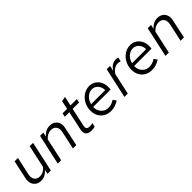

<svg xmlns="http://www.w3.org/2000/svg" viewBox="240 -1773 2915 2915"><g transform="rotate(-45 1697.5 -315.0)"><path d="M203 7Q149 7 112 -18.5Q75 -44 60.5 -88.5Q46 -133 58 -189L123 -488H195L132 -203Q117 -136 145.5 -94.5Q174 -53 234 -53Q272 -53 305.5 -70Q339 -87 367 -121L447 -488H519L413 0H341L356 -70Q323 -32 285 -12.5Q247 7 203 7Z M562 0 669 -488H740L725 -417Q757 -456 796 -475.5Q835 -495 878 -495Q933 -495 970 -470Q1007 -445 1021.5 -401Q1036 -357 1023 -300L959 0H887L949 -285Q964 -353 936 -394Q908 -435 847 -435Q810 -435 776 -417.5Q742 -400 714 -367L634 0Z M1283 9Q1216 9 1187 -23.5Q1158 -56 1171 -117L1237 -428H1139L1153 -488H1250L1278 -622L1355 -639L1322 -488H1460L1446 -428H1309L1245 -133Q1236 -91 1251 -73Q1266 -55 1312 -55Q1324 -55 1335.5 -57Q1347 -59 1368 -65L1354 0Q1337 4 1319 6.5Q1301 9 1283 9Z M1702 9Q1637 9 1586.5 -19.5Q1536 -48 1508 -99Q1480 -150 1480 -216Q1480 -274 1499.5 -324.5Q1519 -375 1553.5 -413.5Q1588 -452 1633.5 -474Q1679 -496 1731 -496Q1788 -496 1832 -468.5Q1876 -441 1901.5 -392.5Q1927 -344 1927 -281Q1927 -268 1926.5 -255Q1926 -242 1924 -228H1550Q1548 -180 1567.5 -140.5Q1587 -101 1623 -77.5Q1659 -54 1705 -54Q1740 -54 1774.5 -65.5Q1809 -77 1834 -97L1872 -45Q1829 -17 1788 -4Q1747 9 1702 9ZM1557 -280H1859Q1860 -323 1842.5 -357Q1825 -391 1795 -411.5Q1765 -432 1726 -432Q1686 -432 1651.5 -412.5Q1617 -393 1592.5 -359Q1568 -325 1557 -280Z M1993 0 2100 -488H2172L2152 -399Q2180 -446 2218 -471.5Q2256 -497 2299 -497Q2328 -497 2350 -488L2335 -422Q2326 -427 2310.5 -430Q2295 -433 2280 -433Q2240 -433 2204 -409.5Q2168 -386 2140 -342L2065 0Z M2581 9Q2516 9 2465.5 -19.5Q2415 -48 2387 -99Q2359 -150 2359 -216Q2359 -274 2378.5 -324.5Q2398 -375 2432.5 -413.5Q2467 -452 2512.5 -474Q2558 -496 2610 -496Q2667 -496 2711 -468.5Q2755 -441 2780.5 -392.5Q2806 -344 2806 -281Q2806 -268 2805.5 -255Q2805 -242 2803 -228H2429Q2427 -180 2446.5 -140.5Q2466 -101 2502 -77.5Q2538 -54 2584 -54Q2619 -54 2653.5 -65.5Q2688 -77 2713 -97L2751 -45Q2708 -17 2667 -4Q2626 9 2581 9ZM2436 -280H2738Q2739 -323 2721.5 -357Q2704 -391 2674 -411.5Q2644 -432 2605 -432Q2565 -432 2530.5 -412.5Q2496 -393 2471.5 -359Q2447 -325 2436 -280Z M2874 0 2981 -488H3052L3037 -417Q3069 -456 3108 -475.5Q3147 -495 3190 -495Q3245 -495 3282 -470Q3319 -445 3333.5 -401Q3348 -357 3335 -300L3271 0H3199L3261 -285Q3276 -353 3248 -394Q3220 -435 3159 -435Q3122 -435 3088 -417.5Q3054 -400 3026 -367L2946 0Z"/></g></svg>

Font: Red Hat Text
Style: Italic
Weight: 400
Italic angle: -12°
Designer: Pentagram, MCKL
Foundry: Pentagram, MCKL
Version: Version 1.023